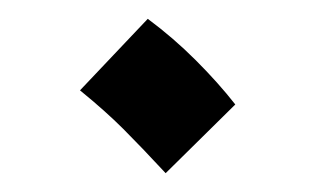

<svg xmlns="http://www.w3.org/2000/svg" viewBox="-20 -392 335 204"><path d="M156 -208Q130 -236 111 -255Q92 -274 65 -296L137 -372Q164 -352 188 -328Q212 -304 230 -281Z"/></svg>

Font: TSCustom
Style: Regular
Weight: 400
Designer: Monotype Design Team
Foundry: Monotype Imaging Inc.
Version: Version 2.004; ttfautohint (v1.8.3) -l 8 -r 50 -G 200 -x 14 